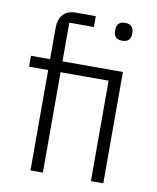

<svg xmlns="http://www.w3.org/2000/svg" viewBox="-83 -805 713 870"><g transform="rotate(10 273.0 -370.0)"><path d="M117 -462H29V-512H117V-655Q117 -694 136.5 -717Q156 -740 197 -740H287V-690H174V-512H452V0H395V-462H174V0H117ZM424 -651Q403 -651 394 -661Q385 -671 385 -687V-697Q385 -713 394 -723Q403 -733 424 -733Q444 -733 453.5 -723Q463 -713 463 -697V-687Q463 -671 453.5 -661Q444 -651 424 -651Z"/></g></svg>

Font: IBM Plex Sans Devanagari Light
Style: Regular
Weight: 300
Designer: Mike Abbink, Paul van der Laan, Pieter van Rosmalen, Erin McLaughlin
Foundry: Bold Monday
Version: Version 1.1